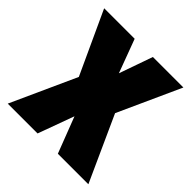

<svg xmlns="http://www.w3.org/2000/svg" viewBox="-154 -668 783 783"><g transform="rotate(45 237.5 -276.5)"><path d="M133 -282 5 0H177L234 -156L294 0H470L342 -282L465 -553H289L238 -408L184 -553H8Z"/></g></svg>

Font: Noto Sans Myanmar ExtraCondensed Black
Style: Regular
Weight: 900
Width: 2
Designer: Monotype Design Team
Foundry: Monotype Imaging Inc.
Version: Version 2.107